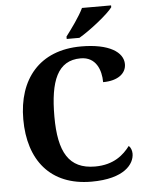

<svg xmlns="http://www.w3.org/2000/svg" viewBox="-61 -980 792 1039"><g transform="rotate(-5 334.5 -460.5)"><path d="M327 -784V-771H396C458 -807 557 -886 582 -921V-931H424C403 -886 356 -822 327 -784ZM394 10C573 10 628 -66 628 -122C628 -139 621 -157 611 -165C577 -120 523 -70 420 -70C278 -70 224 -165 224 -358C224 -551 267 -660 393 -660C476 -660 503 -587 503 -521C584 -521 629 -558 629 -608C629 -673 553 -724 401 -724C173 -724 55 -574 55 -358C55 -137 170 10 394 10Z"/></g></svg>

Font: Noto Serif Georgian Bold
Style: Regular
Weight: 700
Designer: Monotype Design Team, Akaki Razmadze
Foundry: Google LLC
Version: Version 2.003